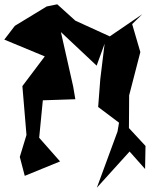

<svg xmlns="http://www.w3.org/2000/svg" viewBox="-43 -785 762 892"><path d="M631 0 633 -107 556 -190 557 -342 609 -543 571 -673 618 -719 467 -616 307 -689 223 -765 174 -755 26 -665 -23 -601 165 -523 61 -385 80 -158 49 -56 72 32 236 -35 139 -145 156 -319 307 -324 297 -383 240 -636 406 -480 443 -582 423 -418 413 -288 510 -215 503 -174 407 87 559 -81Z"/></svg>

Font: Asimov Silicon
Style: Regular
Weight: 400
Designer: Google
Version: Version 2.000980; 2014